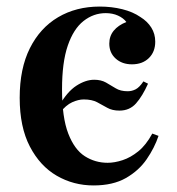

<svg xmlns="http://www.w3.org/2000/svg" viewBox="-20 -551 538 585"><path d="M284 -531Q320 -531 352.5 -523Q385 -515 408 -499Q429 -486 441 -467Q453 -448 453 -424Q453 -393 433.5 -374Q414 -355 382 -355Q352 -355 332.5 -372.5Q313 -390 313 -418Q313 -441 326.5 -457.5Q340 -474 365 -484Q356 -496 339.5 -503.5Q323 -511 302 -511Q265 -511 234.5 -487Q204 -463 186.5 -412Q169 -361 169 -279Q169 -193 188 -144Q207 -95 238.5 -75Q270 -55 308 -55Q329 -55 353.5 -63Q378 -71 401.5 -90Q425 -109 444 -144L463 -137Q451 -101 427 -66Q403 -31 363.5 -8.5Q324 14 265 14Q204 14 153 -15.5Q102 -45 71 -104.5Q40 -164 40 -253Q40 -342 71 -404Q102 -466 157 -498.5Q212 -531 284 -531ZM267 -308Q288 -308 303 -299.5Q318 -291 332.5 -282Q347 -273 369 -273Q382 -273 393.5 -279Q405 -285 417 -303L431 -296Q414 -258 394.5 -236Q375 -214 344 -214Q322 -214 307 -222.5Q292 -231 276 -239.5Q260 -248 235 -248Q219 -248 200 -239.5Q181 -231 162 -207L161 -230Q185 -272 213 -290Q241 -308 267 -308Z"/></svg>

Font: Playfair Display SemiBold
Style: Regular
Weight: 600
Designer: Claus Eggers Sørensen
Foundry: Claus Eggers Sørensen
Version: Version 1.203